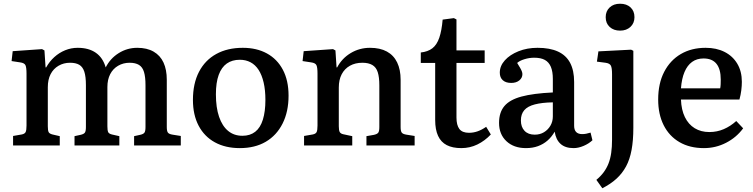

<svg xmlns="http://www.w3.org/2000/svg" viewBox="-20 -779 4034 1028"><path d="M50 0V-51L96 -59Q112 -62 117 -71.5Q122 -81 122 -107V-384Q122 -419 116 -430.5Q110 -442 88 -445L42 -452L48 -505L205 -516L218 -509L224 -418H227Q245 -450 271 -473.5Q297 -497 329 -510Q361 -523 396 -523Q455 -523 493 -496.5Q531 -470 546 -418Q570 -466 615.5 -494.5Q661 -523 715 -523Q767 -523 802.5 -502.5Q838 -482 855.5 -444Q873 -406 873 -352V-99Q873 -77 879 -69Q885 -61 904 -58L948 -51V0H698V-50L730 -57Q748 -61 753.5 -69Q759 -77 759 -99V-323Q759 -367 751 -393.5Q743 -420 724 -431.5Q705 -443 674 -443Q640 -443 612.5 -427Q585 -411 570 -382Q555 -353 555 -313V-103Q555 -81 559 -72Q563 -63 579 -59L619 -50V0H379V-50L411 -57Q429 -61 434.5 -69Q440 -77 440 -99V-323Q440 -369 431.5 -395Q423 -421 404.5 -432Q386 -443 355 -443Q321 -443 293.5 -427Q266 -411 251 -382Q236 -353 236 -312V-103Q236 -80 240.5 -71.5Q245 -63 261 -59L300 -50V0Z M1264 14Q1187 14 1130.5 -17Q1074 -48 1043.5 -106Q1013 -164 1013 -244Q1013 -332 1045.5 -394.5Q1078 -457 1138 -490Q1198 -523 1280 -523Q1354 -523 1409 -493Q1464 -463 1494.5 -405.5Q1525 -348 1525 -267Q1525 -181 1493 -117.5Q1461 -54 1403 -20Q1345 14 1264 14ZM1278 -52Q1319 -52 1346.5 -73.5Q1374 -95 1387.5 -138.5Q1401 -182 1401 -244Q1401 -297 1391.5 -337.5Q1382 -378 1364.5 -405Q1347 -432 1321.5 -445.5Q1296 -459 1264 -459Q1223 -459 1194.5 -439Q1166 -419 1151 -378Q1136 -337 1136 -274Q1136 -203 1153 -153.5Q1170 -104 1201.5 -78Q1233 -52 1278 -52Z M1608 0V-51L1654 -59Q1670 -62 1675 -71.5Q1680 -81 1680 -107V-384Q1680 -419 1674 -430.5Q1668 -442 1646 -445L1600 -452L1606 -505L1763 -516L1776 -509L1782 -418H1785Q1811 -467 1858 -495Q1905 -523 1961 -523Q2015 -523 2051.5 -503Q2088 -483 2106.5 -444.5Q2125 -406 2125 -352V-99Q2125 -77 2131 -69Q2137 -61 2156 -58L2200 -51V0H1942V-50L1982 -57Q2000 -61 2005.5 -69Q2011 -77 2011 -99V-322Q2011 -366 2002.5 -392.5Q1994 -419 1973.5 -431Q1953 -443 1920 -443Q1882 -443 1853.5 -427Q1825 -411 1809.5 -381.5Q1794 -352 1794 -310V-103Q1794 -81 1799 -72Q1804 -63 1819 -60L1866 -50V0Z M2450 14Q2403 14 2372 -2Q2341 -18 2325.5 -51.5Q2310 -85 2310 -137V-442H2233V-498Q2271 -502 2295 -520.5Q2319 -539 2332 -577Q2345 -615 2350 -674L2410 -682L2424 -675V-509H2575V-442H2424V-150Q2424 -109 2439.5 -88.5Q2455 -68 2491 -68Q2515 -68 2537.5 -76Q2560 -84 2583 -100L2608 -59Q2576 -25 2536 -5.5Q2496 14 2450 14Z M2796 14Q2731 14 2691.5 -23Q2652 -60 2652 -121Q2652 -177 2680.5 -211Q2709 -245 2772 -262Q2835 -279 2940 -284V-356Q2940 -396 2929.5 -421Q2919 -446 2897.5 -458Q2876 -470 2840 -470Q2814 -470 2788 -462Q2762 -454 2749 -442Q2759 -426 2765.5 -414.5Q2772 -403 2774.5 -395.5Q2777 -388 2777 -382Q2777 -362 2760.5 -348.5Q2744 -335 2717 -335Q2688 -335 2672 -349.5Q2656 -364 2656 -390Q2656 -426 2683 -456Q2710 -486 2756 -504.5Q2802 -523 2858 -523Q2924 -523 2967.5 -503Q3011 -483 3032.5 -442.5Q3054 -402 3054 -340V-106Q3054 -83 3065 -72Q3076 -61 3097 -61Q3108 -61 3118.5 -63Q3129 -65 3142 -69L3152 -28Q3133 -10 3105 2Q3077 14 3051 14Q3006 14 2981 -9Q2956 -32 2950 -74Q2933 -45 2911 -26Q2889 -7 2860.5 3.5Q2832 14 2796 14ZM2843 -58Q2871 -58 2892.5 -71Q2914 -84 2927 -106Q2940 -128 2940 -156V-231Q2882 -230 2843.5 -220Q2805 -210 2787 -189Q2769 -168 2769 -134Q2769 -99 2788.5 -78.5Q2808 -58 2843 -58Z M3205 229 3173 184Q3196 165 3212 143.5Q3228 122 3238 96.5Q3248 71 3252.5 39.5Q3257 8 3257 -31V-381Q3257 -416 3250.5 -428Q3244 -440 3222 -443L3176 -449L3184 -504L3359 -513L3371 -507V-95Q3371 -27 3361.5 24Q3352 75 3332 112Q3312 149 3281 177.5Q3250 206 3205 229ZM3300 -615Q3266 -615 3244.5 -634.5Q3223 -654 3223 -687Q3223 -719 3244 -739Q3265 -759 3300 -759Q3335 -759 3356 -739.5Q3377 -720 3377 -687Q3377 -655 3355.5 -635Q3334 -615 3300 -615Z M3749 14Q3673 14 3618 -18Q3563 -50 3533.5 -108.5Q3504 -167 3504 -246Q3504 -332 3536 -394Q3568 -456 3625 -489.5Q3682 -523 3758 -523Q3816 -523 3859.5 -501Q3903 -479 3927.5 -438Q3952 -397 3952 -341Q3952 -320 3949 -295.5Q3946 -271 3939 -246H3626Q3628 -191 3647 -152Q3666 -113 3699.5 -92.5Q3733 -72 3778 -72Q3819 -72 3855 -87.5Q3891 -103 3922 -131L3959 -92Q3923 -43 3867.5 -14.5Q3812 14 3749 14ZM3626 -306H3836Q3838 -316 3838.5 -328Q3839 -340 3839 -353Q3839 -409 3816 -437.5Q3793 -466 3747 -466Q3711 -466 3685.5 -447.5Q3660 -429 3645 -393.5Q3630 -358 3626 -306Z"/></svg>

Font: Literata 18pt Medium
Style: Regular
Weight: 500
Designer: Latin by Veronika Burian and Jose Scaglione. Greek by Irene Vlachou. Cyrillic by Vera Evstafieva.
Foundry: TypeTogether
Version: Version 3.103;gftools[0.9.29]